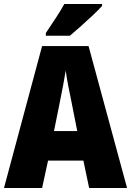

<svg xmlns="http://www.w3.org/2000/svg" viewBox="-20 -947 660 967"><path d="M429 0 400 -138H222L192 0H0L192 -715H426L620 0ZM340 -434Q332 -471 323.5 -515.5Q315 -560 311 -592Q306 -561 298 -517.5Q290 -474 282 -436L252 -287H369ZM494 -917Q478 -899 449.5 -872Q421 -845 389.5 -817Q358 -789 332 -767H211V-781Q235 -817 260.5 -855.5Q286 -894 304 -927H494Z"/></svg>

Font: Noto Sans Myanmar UI Condensed Black
Style: Regular
Weight: 900
Width: 3
Designer: Monotype Design Team
Foundry: Monotype Imaging Inc.
Version: Version 2.103; ttfautohint (v1.8.4.7-5d5b)